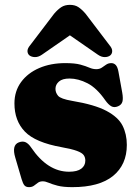

<svg xmlns="http://www.w3.org/2000/svg" viewBox="-20 -757 572 791"><path d="M266.5 -433.5Q237 -433.5 222.8 -421Q208.5 -408.5 208.5 -391Q208.5 -375.5 219.2 -362.5Q230 -349.5 277 -341.5Q370 -326 418.5 -300.2Q467 -274.5 484.8 -239.5Q502.5 -204.5 502.5 -160Q502.5 -78.5 445.8 -32.2Q389 14 278 14Q240 14 217.2 8Q194.5 2 180.8 -4Q167 -10 156 -10Q144 -10 136 -4Q128 2 120 8Q112 14 99.5 14Q87 14 80.8 6.8Q74.5 -0.5 69 -19L43 -107.5Q27.5 -159 57.5 -170.5Q73.5 -176.5 85.5 -171Q97.5 -165.5 108.5 -149Q176 -49.5 264.5 -49.5Q298 -49.5 314.8 -62Q331.5 -74.5 331.5 -95.5Q331.5 -108.5 324.8 -118Q318 -127.5 297.2 -135.2Q276.5 -143 234.5 -150.5Q125.5 -170 82.5 -214.8Q39.5 -259.5 39.5 -331Q39.5 -381.5 66.8 -418.8Q94 -456 141.2 -476.5Q188.5 -497 249 -497Q288.5 -497 311.2 -490.8Q334 -484.5 348.2 -478.2Q362.5 -472 376.5 -472Q390 -472 399.2 -478.2Q408.5 -484.5 417.5 -490.8Q426.5 -497 438.5 -497Q449.5 -497 457 -489Q464.5 -481 468 -461.5L483.5 -376Q488 -350.5 484.2 -337.8Q480.5 -325 466 -319Q450.5 -312.5 438.5 -319.2Q426.5 -326 414 -343.5Q379 -394 340.8 -413.8Q302.5 -433.5 266.5 -433.5ZM434.5 -529Q426 -522 412 -521.8Q398 -521.5 383.5 -531.5L268 -611.5L152.5 -531.5Q138 -521.5 124 -521.8Q110 -522 101 -529Q93.5 -535.5 93.2 -546.5Q93 -557.5 104.5 -571L203 -700.5Q218 -718 232.5 -727.5Q247 -737 268 -737Q289 -737 303.2 -727.5Q317.5 -718 332.5 -700.5L431 -571Q442.5 -557.5 442.2 -546.5Q442 -535.5 434.5 -529Z"/></svg>

Font: Fraunces 9pt S000 Black
Style: Regular
Weight: 900
Version: Version 1.000; ttfautohint (v1.8.3)